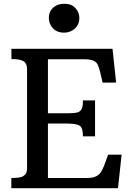

<svg xmlns="http://www.w3.org/2000/svg" viewBox="-20 -989 688 1009"><path d="M39.6 0ZM39.6 -53.7Q86.9 -53.7 100.6 -62.5Q114.3 -71.3 118.2 -81.3Q122.1 -91.3 122.1 -106V-625.5Q122.1 -655.8 104 -667.2Q85.9 -678.7 40 -678.7V-732.4H571.3L590.3 -555.2L519.5 -554.7L506.3 -609.9Q496.6 -649.4 486.3 -659.7Q468.3 -677.7 425.3 -677.7H231.9V-393.6H326.7Q381.8 -393.6 394.3 -400.9Q406.7 -408.2 411.4 -421.9Q416 -435.5 416 -461.4H479.5V-272.5H416Q416 -317.9 398.2 -328.9Q380.4 -339.8 326.7 -339.8H231.9V-53.7H439.5Q496.1 -53.7 514.6 -91.8Q520.5 -103.5 526.4 -116.2L548.3 -176.3H619.1L600.1 0H39.6ZM316.9 -817.4Q263.7 -817.4 243.2 -863.3Q236.8 -877.4 236.8 -895.3Q236.8 -913.1 243.4 -927Q250 -940.9 261.2 -950.2Q283.2 -969.2 316.9 -969.2Q350.6 -969.2 367.2 -955.1Q397 -929.7 397 -894.5Q397 -860.8 373.5 -838.9Q350.1 -817.4 316.9 -817.4Z"/></svg>

Font: Arbutus Slab
Style: Regular
Weight: 400
Version: Version 1.002; ttfautohint (v0.92) -l 10 -r 16 -G 200 -x 7 -